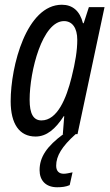

<svg xmlns="http://www.w3.org/2000/svg" viewBox="-20 -566 463 810"><path d="M130 10C177 10 214 -22 249 -76H251L245 0H247C178 51 147 96 147 152C147 194 172 224 221 224C241 224 258 222 274 215L286 161C272 164 259 167 249 167C228 167 217 155 217 133C217 92 241 52 299 0H307L421 -536H355L333 -468H330C317 -520 286 -546 241 -546C92 -546 25 -288 25 -139C25 -43 62 10 130 10ZM155 -58C121 -58 105 -86 105 -145C105 -267 159 -477 250 -477C285 -477 306 -448 306 -398C306 -353 298 -304 282 -240C260 -151 222 -58 155 -58Z"/></svg>

Font: Noto Sans ExtraCondensed
Style: Italic
Weight: 400
Width: 2
Italic angle: -12°
Designer: Monotype Design Team
Foundry: Monotype Imaging Inc.
Version: Version 2.013